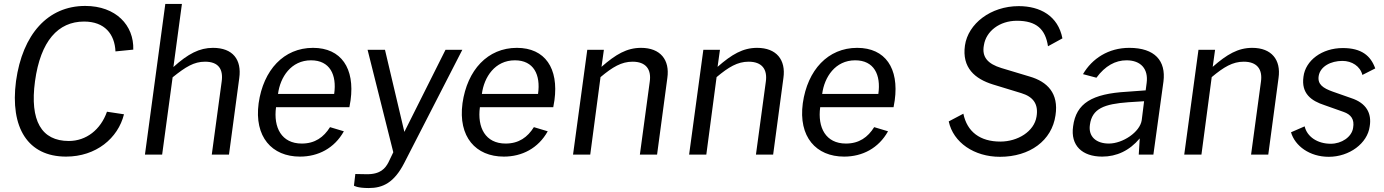

<svg xmlns="http://www.w3.org/2000/svg" viewBox="-20 -782 6998 971"><path d="M411 -752C222 -752 94 -609 61 -372C30 -136 121 10 314 10C466 10 577 -83 607 -204L521 -217C489 -126 416 -69 328 -69C190 -69 130 -171 157 -371C185 -575 274 -673 405 -673C510 -673 560 -609 564 -522L654 -531C658 -654 566 -752 411 -752Z M800 0 853 -391C919 -444 961 -470 1017 -470C1085 -470 1110 -432 1101 -369L1051 0H1138L1190 -387C1203 -480 1158 -540 1057 -540C989 -540 931 -510 857 -443L900 -762H816L713 0Z M1747 -240 1753 -275C1775 -436 1706 -540 1563 -540C1415 -540 1312 -428 1288 -260C1265 -90 1355 10 1497 10C1589 10 1671 -32 1719 -118L1649 -139C1617 -88 1573 -56 1506 -56C1404 -56 1362 -137 1376 -240ZM1386 -307C1397 -392 1452 -477 1553 -477C1648 -477 1684 -404 1670 -307Z M1845 169C1916 169 1973 142 2024 43L2318 -530H2233L2025 -115L1927 -530H1839L1969 -12L1944 40C1929 68 1905 101 1831 99L1777 98L1770 157C1770 157 1786 169 1845 169Z M2778 -240 2784 -275C2806 -436 2737 -540 2594 -540C2446 -540 2343 -428 2319 -260C2296 -90 2386 10 2528 10C2620 10 2702 -32 2750 -118L2680 -139C2648 -88 2604 -56 2537 -56C2435 -56 2393 -137 2407 -240ZM2417 -307C2428 -392 2483 -477 2584 -477C2679 -477 2715 -404 2701 -307Z M2965 0 3017 -392C3078 -443 3123 -470 3179 -470C3246 -470 3275 -432 3266 -369L3216 0H3303L3355 -388C3368 -479 3320 -540 3222 -540C3150 -540 3094 -507 3022 -444L3034 -530H2950L2878 0Z M3552 0 3604 -392C3665 -443 3710 -470 3766 -470C3833 -470 3862 -432 3853 -369L3803 0H3890L3942 -388C3955 -479 3907 -540 3809 -540C3737 -540 3681 -507 3609 -444L3621 -530H3537L3465 0Z M4499 -240 4505 -275C4527 -436 4458 -540 4315 -540C4167 -540 4064 -428 4040 -260C4017 -90 4107 10 4249 10C4341 10 4423 -32 4471 -118L4401 -139C4369 -88 4325 -56 4258 -56C4156 -56 4114 -137 4128 -240ZM4138 -307C4149 -392 4204 -477 4305 -477C4400 -477 4436 -404 4422 -307Z M5037 11C5188 11 5300 -71 5318 -199C5335 -310 5277 -369 5187 -395L5044 -438C4976 -459 4944 -493 4956 -554C4967 -624 5035 -677 5123 -677C5222 -677 5267 -634 5280 -548L5353 -588C5331 -702 5240 -751 5132 -751C4990 -751 4876 -662 4860 -552C4844 -439 4911 -383 5001 -355L5145 -311C5204 -293 5233 -257 5222 -192C5210 -117 5127 -66 5039 -66C4937 -66 4871 -115 4852 -207L4778 -168C4801 -61 4907 11 5037 11Z M5554 10C5627 10 5692 -20 5744 -82L5739 0H5813L5864 -370C5877 -474 5821 -540 5691 -540C5586 -540 5503 -486 5457 -407L5525 -389C5569 -449 5621 -477 5677 -477C5750 -477 5788 -433 5779 -363L5774 -325L5679 -318C5503 -308 5422 -260 5407 -143C5393 -46 5453 10 5554 10ZM5588 -56C5524 -56 5483 -91 5492 -151C5503 -233 5564 -256 5687 -265L5766 -270L5754 -174C5745 -114 5658 -56 5588 -56Z M6056 0 6108 -392C6169 -443 6214 -470 6270 -470C6337 -470 6366 -432 6357 -369L6307 0H6394L6446 -388C6459 -479 6411 -540 6313 -540C6241 -540 6185 -507 6113 -444L6125 -530H6041L5969 0Z M6700 11C6804 11 6896 -57 6907 -143C6918 -209 6890 -261 6813 -286L6719 -319C6672 -336 6642 -355 6649 -398C6657 -446 6710 -474 6769 -474C6817 -474 6859 -447 6870 -403L6935 -436C6912 -500 6866 -539 6771 -539C6665 -539 6582 -476 6572 -394C6560 -309 6611 -272 6679 -250L6775 -216C6812 -203 6831 -179 6823 -135C6816 -89 6765 -55 6710 -55C6642 -55 6590 -91 6578 -143L6509 -113C6529 -44 6603 11 6700 11Z"/></svg>

Font: Cheyenne Sans
Style: Italic
Weight: 400
Italic angle: -8.13011°
Designer: The Public Sans project authors (U.S. Web Design System), Libre Franklin designed by Pablo Impallari and Rodrigo Fuenzal
Foundry: The Cheyenne Sans Project Authors
Version: Version 2.007